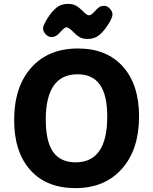

<svg xmlns="http://www.w3.org/2000/svg" viewBox="-20 -960 789 990"><path d="M432 -759Q407 -759 390.5 -768.5Q374 -778 353 -800Q334 -819 323 -819Q313 -819 296 -800Q284 -787 278.5 -782Q273 -777 264.5 -773Q256 -769 245 -769Q229 -769 215.5 -783.5Q202 -798 202 -814Q202 -827 222 -861Q246 -900 270.5 -920Q295 -940 330 -940Q356 -940 372.5 -930.5Q389 -921 410 -900Q428 -881 439 -881Q450 -881 466 -899Q482 -917 492 -923.5Q502 -930 518 -930Q533 -930 546.5 -915.5Q560 -901 560 -885Q560 -870 541 -839Q517 -800 492 -779.5Q467 -759 432 -759ZM369 10Q220 10 136.5 -83Q53 -176 53 -341Q53 -512 141 -611Q229 -710 382 -710Q530 -710 613.5 -617Q697 -524 697 -359Q697 -189 608.5 -89.5Q520 10 369 10ZM370 -123Q533 -123 533 -358Q533 -470 495 -523.5Q457 -577 380 -577Q216 -577 216 -343Q216 -230 254 -176.5Q292 -123 370 -123Z"/></svg>

Font: Solway ExtraBold
Style: Regular
Weight: 800
Designer: Mariya V. Pigoulevskaya
Foundry: The Northern Block Ltd.
Version: Version 1.000;hotconv 1.0.109;makeotfexe 2.5.65596